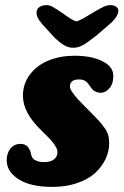

<svg xmlns="http://www.w3.org/2000/svg" viewBox="-20 -712 484 752"><path d="M339.4 -659.7Q373.5 -680.2 386.7 -686Q399.9 -691.9 411.6 -691.9Q427.2 -691.9 436 -685.1Q444.8 -678.2 443.4 -666.5Q441.4 -648.4 418 -625L360.4 -575.2Q325.2 -546.9 305.9 -535.9Q286.6 -524.9 266.6 -524.9Q248 -524.9 231.4 -534.7Q214.8 -544.4 192.4 -565.9L146 -616.7Q133.3 -631.3 127.7 -642.6Q122.1 -653.8 123.5 -666.5Q124.5 -678.2 135.5 -685.1Q146.5 -691.9 162.1 -691.9Q173.8 -691.9 184.8 -686Q195.8 -680.2 226.1 -659.7Q230.5 -656.7 238.3 -651.1Q246.1 -645.5 249.8 -643.1Q253.4 -640.6 259 -637.2Q264.6 -633.8 269.3 -631.8Q273.9 -629.9 278.8 -628.4Q284.2 -629.9 289.1 -631.6Q293.9 -633.3 300.5 -637Q307.1 -640.6 311.3 -643.1Q315.4 -645.5 325 -651.1Q334.5 -656.7 339.4 -659.7ZM101.1 -110.8Q102.5 -103 105 -97.7Q108.9 -88.4 121.6 -82.8Q134.3 -77.1 152.8 -77.1Q178.7 -77.1 191.9 -88.1Q205.1 -99.1 205.1 -115.7Q205.1 -119.6 204.1 -124Q203.1 -128.4 200.4 -133.3Q197.8 -138.2 195.6 -142.1Q193.4 -146 188.7 -151.9Q184.1 -157.7 181.2 -161.1Q178.2 -164.6 171.6 -171.4Q165 -178.2 162.1 -181.2Q159.2 -184.1 151.6 -191.7Q144 -199.2 141.1 -202.1Q69.8 -271 69.8 -336.4Q69.8 -384.8 97.9 -421.1Q126 -457.5 171.4 -475.6Q216.8 -493.7 272 -493.7Q338.9 -493.7 381.3 -472.2Q423.8 -450.7 423.8 -415.5Q423.8 -382.8 408.2 -365.7Q392.6 -348.6 375 -348.6Q348.6 -348.6 333.5 -373Q323.2 -389.2 313.7 -395Q304.2 -400.9 289.1 -400.9Q253.9 -400.9 253.9 -372.6Q253.9 -352.5 313.5 -293.9Q322.3 -285.2 327.1 -280.3Q352.1 -255.4 363.5 -243.2Q375 -231 387.2 -214.4Q399.4 -197.8 403.6 -183.6Q407.7 -169.4 407.7 -151.9Q407.7 -119.6 393.6 -89.4Q379.4 -59.1 352.5 -34.4Q325.7 -9.8 282.2 5.1Q238.8 20 185.1 20Q97.7 20 51.8 -10.7Q6.3 -40 6.3 -84.5Q6.3 -112.3 21 -130.4Q35.6 -148.4 61 -148.4Q92.3 -148.4 101.1 -110.8Z"/></svg>

Font: Cooper* ExtraBold
Style: Italic
Weight: 800
Italic angle: -7°
Designer: Owen Earl
Foundry: indestructible type*
Version: Version 0.001